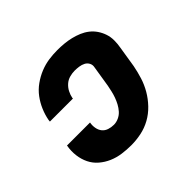

<svg xmlns="http://www.w3.org/2000/svg" viewBox="-130 -690 860 860"><g transform="rotate(-45 300.0 -260.0)"><path d="M256 8Q227 8 198.5 4Q170 0 144.5 -11Q119 -22 98 -40Q77 -58 65 -82.5Q53 -107 49.5 -135.5Q46 -164 51 -193V-195H197V-194Q194 -178 197 -161.5Q200 -145 209.5 -133.5Q219 -122 234 -117Q249 -112 266 -112Q281 -112 296.5 -119Q312 -126 323 -138.5Q334 -151 341.5 -165Q349 -179 354.5 -194Q360 -209 363.5 -224.5Q367 -240 370 -255L386 -355Q389 -369 383 -380.5Q377 -392 365.5 -398Q354 -404 340 -406Q326 -408 313 -408Q297 -408 280.5 -403.5Q264 -399 251 -387.5Q238 -376 230 -360.5Q222 -345 219 -329V-325H73L74 -335Q79 -362 90.5 -389Q102 -416 119.5 -439.5Q137 -463 161.5 -480.5Q186 -498 213 -509Q240 -520 267.5 -524Q295 -528 323 -528Q344 -528 365.5 -526Q387 -524 407.5 -519Q428 -514 447 -506Q466 -498 482 -485.5Q498 -473 509.5 -456Q521 -439 527.5 -419.5Q534 -400 534 -378.5Q534 -357 530 -335L514 -235Q508 -204 498.5 -173.5Q489 -143 472.5 -114.5Q456 -86 432.5 -61.5Q409 -37 380 -21Q351 -5 319 1.5Q287 8 256 8Z"/></g></svg>

Font: Iosevka Aile Heavy Oblique
Style: Regular
Weight: 900
Italic angle: -9°
Designer: Belleve Invis
Foundry: Belleve Invis
Version: Version 31.1.0; ttfautohint (v1.8.4)